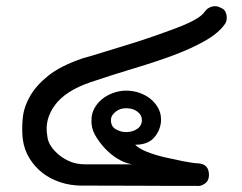

<svg xmlns="http://www.w3.org/2000/svg" viewBox="-20 -609 793 629"><path d="M507.6 -217.2Q507.6 -186.4 486.9 -160.6Q466.2 -134.8 422.7 -134.8Q435.9 -121.7 462.1 -111.4Q488.4 -101 518.9 -93.9Q549.5 -86.9 580.1 -80.8Q610.6 -74.7 631.3 -73.7Q664.6 -70.7 664.6 -35.4Q664.6 -17.2 651.3 -7.6Q637.9 2 624.2 0H551.5Q509.6 0 437.1 -0.5Q364.6 -1 247 -1Q210.6 -1 177.8 -11.9Q144.9 -22.7 119.4 -42.4Q93.9 -62.1 76.5 -90.4Q59.1 -118.7 54.5 -154Q51 -185.4 54.5 -222Q58.1 -258.6 78.5 -294.2Q99 -329.8 138.9 -361.6Q178.8 -393.4 251.5 -418.2Q279.8 -425.8 318.2 -437.9Q356.6 -450 398.5 -462.6Q440.4 -475.3 482.3 -489.9Q524.2 -504.5 559.1 -517.7Q593.9 -530.8 618.4 -544.4Q642.9 -558.1 651.5 -571.7Q659.6 -583.3 674.5 -587.4Q689.4 -591.4 702.5 -583.8Q718.2 -578.3 721.7 -561.4Q725.3 -544.4 718.2 -532.3Q698 -502 654.3 -476.8Q610.6 -451.5 551.8 -429.3Q492.9 -407.1 421.7 -385.9Q350.5 -364.6 275.8 -339.4Q194.4 -311.6 159.8 -264.4Q125.3 -217.2 134.8 -164.6Q136.4 -146 147.2 -129.8Q158.1 -113.6 174.7 -100.3Q191.4 -86.9 212.1 -78.8Q232.8 -70.7 258.6 -70.7H412.6Q388.9 -74.7 366.2 -88.4Q343.4 -102 323.7 -123Q304 -143.9 290.9 -167.7Q277.8 -191.4 279.8 -218.2Q279.8 -235.9 288.9 -253.3Q298 -270.7 313.9 -283.8Q329.8 -297 350.8 -304.5Q371.7 -312.1 392.9 -312.1Q415.7 -312.1 436.1 -305.1Q456.6 -298 472 -285.9Q487.4 -273.7 497.5 -256.3Q507.6 -238.9 507.6 -217.2ZM444.9 -216.2Q444.9 -231.8 430.3 -243.2Q415.7 -254.5 392.9 -254.5Q372.7 -254.5 358.1 -242.4Q343.4 -230.3 343.4 -216.2Q343.4 -194.4 359.6 -185.4Q375.8 -176.3 392.9 -176.3Q414.6 -176.3 429.8 -186.9Q444.9 -197.5 444.9 -216.2Z"/></svg>

Font: Myanmar KatKuu
Style: Regular
Weight: 400
Designer: Khon Soe Zaw Thu
Foundry: MPUA
Version: Version 1.00 September 13, 2016, initial release